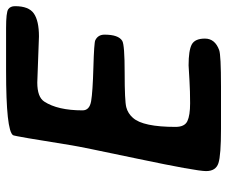

<svg xmlns="http://www.w3.org/2000/svg" viewBox="-77 -655 733 619"><g transform="rotate(-90 289.5 -345.5)"><path d="M243.2 -445.8Q243.2 -423.3 272.9 -418.2Q302.7 -413.1 382.1 -410.9Q461.4 -408.7 469.2 -404.8Q487.3 -396 487.3 -375Q487.3 -330.1 467.3 -317.9Q454.6 -310.1 364 -310.1Q273.4 -310.1 253.4 -304.9Q233.4 -299.8 218.8 -283.2Q189.9 -250.5 189.9 -146Q189.9 -116.7 208.5 -107.9Q227.1 -99.1 265.9 -99.1Q304.7 -99.1 338.4 -101.1L388.2 -104Q436.5 -104 455.6 -93.8Q474.6 -83.5 474.6 -51.3Q474.6 -19 437.5 -5.4Q421.4 0.5 320.3 0.5H183.6Q98.6 0.5 73 -7.8Q47.4 -16.1 47.4 -47.6Q47.4 -79.1 86.9 -266.8Q126.5 -454.6 130.4 -480.5Q159.7 -664.6 163.1 -669.9Q177.7 -692.4 371.1 -692.4H508.3Q559.1 -692.4 569.1 -685.5Q579.1 -678.7 579.1 -663.6Q579.1 -619.1 555.4 -602.8Q531.7 -586.4 481.4 -586.4L333 -591.8Q286.1 -591.8 271.5 -569.3Q243.2 -525.9 243.2 -445.8Z"/></g></svg>

Font: Averia Sans Libre
Style: Bold Italic
Weight: 700
Italic angle: -6.90001°
Version: Version 1.002